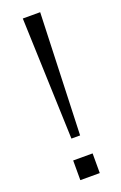

<svg xmlns="http://www.w3.org/2000/svg" viewBox="-140 -747 498 789"><g transform="rotate(-20 109.5 -352.5)"><path d="M91 -173H129L148 -705H72ZM67 0H152V-86H67Z"/></g></svg>

Font: Poppy and Pepper Light
Style: Regular
Weight: 300
Designer: Thy Ha
Foundry: Thy Ha
Version: Version 0.001;Glyphs 3.2 (3227)